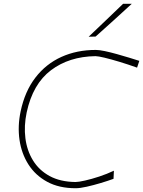

<svg xmlns="http://www.w3.org/2000/svg" viewBox="-20 -990 760 1019"><path d="M381.5 9Q293.5 9 230.8 -25Q168 -59 131 -117Q94 -175 83.5 -248Q73 -321 89.5 -399Q112 -505.5 167.8 -578Q223.5 -650.5 305.5 -687.8Q387.5 -725 488.5 -725Q506.5 -725 536.2 -718.8Q566 -712.5 600 -703Q634 -693.5 665.8 -683.8Q697.5 -674 719.5 -667L707.5 -631Q660 -648 614.5 -661.8Q569 -675.5 534.8 -683.8Q500.5 -692 486.5 -692Q347 -690 250.5 -617.2Q154 -544.5 121.5 -393Q106.5 -322 114.8 -256.5Q123 -191 155 -138.8Q187 -86.5 243.2 -55.8Q299.5 -25 380.5 -24Q397 -24 431.2 -31.8Q465.5 -39.5 506.5 -53Q547.5 -66.5 584.5 -84L582.5 -41Q552.5 -30 514.2 -18.5Q476 -7 440.2 1Q404.5 9 381.5 9ZM450.5 -795Q498 -840 542.8 -883Q587.5 -926 633.5 -970H679.5Q631.5 -926 584 -882.8Q536.5 -839.5 487.5 -796Z"/></svg>

Font: Commissioner Loud Thin
Style: Italic
Weight: 100
Italic angle: -12°
Designer: Kostas Bartsokas
Foundry: Kostas Bartsokas
Version: Version 1.000; ttfautohint (v1.8.3)